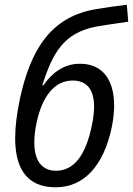

<svg xmlns="http://www.w3.org/2000/svg" viewBox="-20 -783 563 813"><path d="M216 10C337 10 419 -83 453 -243C484 -393 447 -513 318 -513C250 -513 200 -474 163 -421H159C203 -561 251 -643 385 -670C418 -676 468 -683 523 -691L517 -763C468 -757 420 -750 391 -745C191 -714 108 -566 64 -363C11 -110 66 10 216 10ZM217 -60C138 -60 109 -134 134 -259C158 -377 212 -442 288 -442C367 -442 395 -375 369 -252C343 -125 293 -60 217 -60Z"/></svg>

Font: Noto Sans SemiCondensed
Style: Italic
Weight: 400
Width: 4
Italic angle: -12°
Designer: Monotype Design Team
Foundry: Monotype Imaging Inc.
Version: Version 2.013